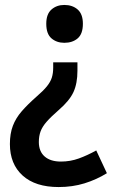

<svg xmlns="http://www.w3.org/2000/svg" viewBox="-20 -571 460 776"><path d="M315 -475Q315 -434 294 -416Q273 -398 240 -398Q209 -398 188 -416Q167 -434 167 -475Q167 -514 188 -532.5Q209 -551 240 -551Q273 -551 294 -532.5Q315 -514 315 -475ZM293 -285Q293 -234 277 -199Q261 -164 217 -126Q186 -99 168.5 -79Q151 -59 144 -40Q137 -21 137 3Q137 41 160.5 61.5Q184 82 226 82Q264 82 298.5 69.5Q333 57 369 37L412 129Q370 155 321.5 170Q273 185 217 185Q123 185 71.5 138.5Q20 92 20 11Q20 -31 32 -62.5Q44 -94 68 -121.5Q92 -149 126 -179Q155 -204 169.5 -222Q184 -240 189.5 -257.5Q195 -275 195 -298V-319H293Z"/></svg>

Font: Noto Sans Hebrew SemiCondensed SemiBold
Style: Regular
Weight: 600
Width: 4
Designer: Monotype Design Team
Foundry: Monotype Imaging Inc.
Version: Version 2.004; ttfautohint (v1.8.4.7-5d5b)